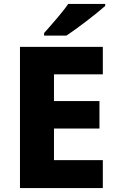

<svg xmlns="http://www.w3.org/2000/svg" viewBox="-20 -951 590 971"><path d="M512 -921V-931H325C294 -886 236 -821 203 -784V-771H316C368 -805 470 -883 512 -921ZM500 0V-141H253V-301H483V-440H253V-575H500V-714H81V0Z"/></svg>

Font: Noto Sans Lao ExtraBold
Style: Regular
Weight: 800
Designer: Monotype Design Team
Foundry: Monotype Imaging Inc.
Version: Version 2.003